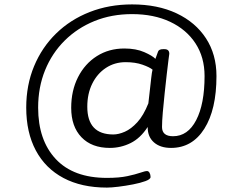

<svg xmlns="http://www.w3.org/2000/svg" viewBox="-20 -725 1100 871"><path d="M465 126Q350 126 268 82.5Q186 39 142.5 -42.5Q99 -124 99 -237Q99 -339 134.5 -424.5Q170 -510 234.5 -573Q299 -636 387 -670.5Q475 -705 579 -705Q695 -705 781 -664.5Q867 -624 914.5 -551Q962 -478 962 -380Q962 -228 907 -141Q852 -54 756 -54Q707 -54 678.5 -79Q650 -104 650 -147V-149Q617 -98 572.5 -76Q528 -54 478 -54Q396 -54 349.5 -102.5Q303 -151 303 -236Q303 -314 334 -375Q365 -436 419.5 -470.5Q474 -505 544 -505Q597 -505 634.5 -488.5Q672 -472 685 -458Q693 -480 697 -491Q701 -502 720 -502H726Q748 -502 748 -481Q748 -481 744.5 -455Q741 -429 736.5 -388.5Q732 -348 727 -302Q722 -256 718.5 -215Q715 -174 715 -149Q715 -107 765 -107Q832 -107 870 -180Q908 -253 908 -380Q908 -465 867 -528Q826 -591 752 -626Q678 -661 579 -661Q486 -661 408.5 -629.5Q331 -598 273.5 -541Q216 -484 184.5 -406.5Q153 -329 153 -237Q153 -89 233 -3.5Q313 82 465 82Q521 82 558 74Q595 66 616.5 58.5Q638 51 647 51Q654 51 658.5 59Q663 67 663 78Q663 88 640 96.5Q617 105 583.5 111.5Q550 118 517.5 122Q485 126 465 126ZM494 -115Q518 -115 546.5 -127.5Q575 -140 603 -170.5Q631 -201 653 -256Q656 -282 659.5 -313Q663 -344 666 -371Q669 -398 672 -409Q659 -420 626.5 -431.5Q594 -443 550 -443Q500 -443 460.5 -417Q421 -391 398.5 -345.5Q376 -300 376 -241Q376 -115 494 -115Z"/></svg>

Font: Asap Expanded
Style: Regular
Weight: 400
Width: 7
Designer: Pablo Cosgaya
Foundry: Omnibus-Type
Version: Version 3.001; ttfautohint (v1.8.4.7-5d5b)